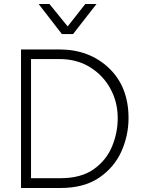

<svg xmlns="http://www.w3.org/2000/svg" viewBox="-20 -942 708 959"><path d="M345 -772H289L173 -922H227L318 -810L406 -922H462ZM282 -52Q384 -52 447 -96Q510 -140 539 -209Q568 -278 568 -352Q568 -432 531.5 -499Q495 -566 429.5 -606.5Q364 -647 277 -647H135V-52ZM282 -3H85V-695H276Q426 -695 524 -602Q622 -509 622 -352Q622 -265 586 -185Q550 -105 474.5 -54Q399 -3 282 -3Z"/></svg>

Font: LXGW 975 Gothic SC 200W
Style: Regular
Weight: 200
Version: Version 2.01;February 25, 2021